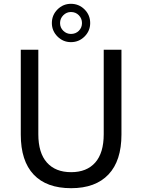

<svg xmlns="http://www.w3.org/2000/svg" viewBox="-20 -973 745 1007"><path d="M353 14Q224 14 156.5 -57.5Q89 -129 89 -267V-712H181V-269Q181 -171 226 -120.5Q271 -70 353 -70Q435 -70 479.5 -120.5Q524 -171 524 -269V-712H617V-267Q617 -130 549 -58Q481 14 353 14ZM453 -852Q453 -811 423.5 -781.5Q394 -752 352 -752Q311 -752 281.5 -781.5Q252 -811 252 -852Q252 -894 281.5 -923.5Q311 -953 352 -953Q394 -953 423.5 -923.5Q453 -894 453 -852ZM352 -795Q377 -795 393.5 -811.5Q410 -828 410 -852Q410 -876 393.5 -893Q377 -910 352 -910Q329 -910 312 -893Q295 -876 295 -852Q295 -828 312 -811.5Q329 -795 352 -795Z"/></svg>

Font: CST
Style: Regular
Weight: 400
Version: Version 1.00